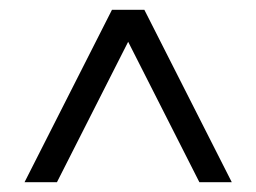

<svg xmlns="http://www.w3.org/2000/svg" viewBox="-20 -720 522 391"><path d="M208 -700H274L452 -349H386ZM30 -349 208 -700H274L96 -349Z"/></svg>

Font: Akshar Light
Style: Regular
Weight: 300
Designer: Tall Chai
Foundry: Tall Chai
Version: Version 1.100